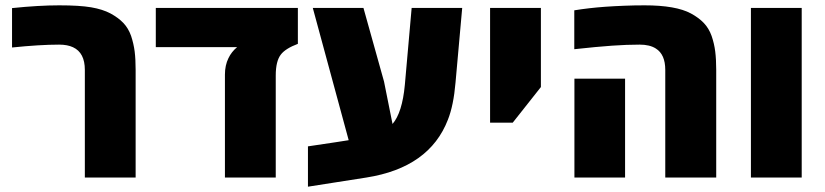

<svg xmlns="http://www.w3.org/2000/svg" viewBox="-20 -662 3076 716"><path d="M296.4 0V-401.4Q296.4 -465.3 252.4 -485.8Q231.4 -495.6 200.7 -495.6Q164.6 -495.6 120.6 -492.9Q76.7 -490.2 24.9 -484.9V-631.8Q124.5 -642.1 200.7 -642.1Q276.4 -642.1 319.6 -634.8Q362.8 -627.4 392.1 -611.8Q420.9 -596.2 439.7 -576.7Q458.5 -557.1 468.8 -528.3Q478.5 -499 482.2 -470Q485.8 -440.9 485.8 -401.4V0Z M818.8 0V-383.8Q818.8 -418.5 832 -445.3Q843.3 -468.8 864.3 -486.3H561V-632.3H1090.8V-498.5Q1044.4 -481 1027.3 -458.5Q1008.3 -434.1 1008.3 -380.4V0Z M1128.4 34.2V-116.2L1232.9 -131.8Q1244.6 -133.8 1256.6 -135.5Q1268.6 -137.2 1280.3 -139.2L1146.5 -632.3H1335.4L1412.1 -357.9L1443.8 -199.7Q1480 -241.7 1489.7 -345.2L1515.1 -632.3H1703.6L1678.7 -354Q1671.4 -268.6 1650.4 -215.8Q1581.5 -37.1 1346.7 0Q1292 8.3 1237.5 17.1Q1183.1 25.9 1128.4 34.2Z M1807.6 -204.6V-632.3H1997.1V-337.4L1892.1 -204.6Z M2460.9 0V-401.4Q2460.9 -459 2425.8 -481Q2403.3 -495.6 2365.2 -495.6Q2318.4 -495.6 2262.5 -491.7Q2206.5 -487.8 2121.6 -478.5V-623.5Q2175.8 -632.3 2235.8 -636.7Q2271 -639.2 2307.9 -640.6Q2344.7 -642.1 2383.8 -642.1Q2500.5 -642.1 2556.6 -611.8Q2585.4 -596.2 2604.5 -576.4Q2623.5 -556.6 2633.8 -527.8Q2643.6 -499 2647.2 -470Q2650.9 -440.9 2650.9 -401.4V0ZM2122.1 0V-368.7H2311V0Z M2780.3 0V-632.3H2969.7V0Z"/></svg>

Font: Open Sans ExtraBold
Style: Regular
Weight: 800
Designer: Monotype Design Team
Foundry: Monotype Imaging Inc.
Version: Version 3.003; ttfautohint (v1.8.4)